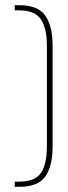

<svg xmlns="http://www.w3.org/2000/svg" viewBox="-20 -721 264 741"><path d="M37 -701H54Q126 -701 154.5 -661Q183 -621 183 -545V-156Q183 -80 155 -40Q127 0 54 0H37V-20H54Q116 -20 138.5 -54.5Q161 -89 161 -156V-545Q161 -611 138 -646Q115 -681 54 -681H37Z"/></svg>

Font: TypoPRO Bebas Neue
Style: Regular
Weight: 300
Designer: Ryoichi Tsunekawa
Foundry: Ryoichi Tsunekawa
Version: Version 001.003